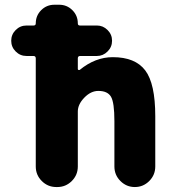

<svg xmlns="http://www.w3.org/2000/svg" viewBox="-20 -794 718 794"><path d="M89.8 -562.5Q63.5 -562.5 44.9 -581.1Q26.4 -599.6 26.4 -625.5Q26.4 -651.4 44.9 -669.9Q63.5 -688.5 89.8 -688.5H119.1Q127.9 -688.5 127.9 -697.3Q127.9 -729.5 150.4 -752Q172.9 -774.4 205.1 -774.4H224.6Q256.8 -774.4 279.3 -752Q301.8 -729.5 301.8 -697.3Q301.8 -688.5 310.5 -688.5H380.9Q406.2 -688.5 424.8 -669.9Q443.4 -651.4 443.4 -625.5Q443.4 -599.6 424.8 -581.1Q406.2 -562.5 380.9 -562.5H311.5Q301.8 -562.5 301.8 -552.7V-508.8Q301.8 -505.9 304.2 -504.9Q306.6 -503.9 309.6 -504.9Q374 -557.6 446.3 -557.6Q539.1 -557.6 580.6 -502.9Q622.1 -448.2 622.1 -313.5V-105.5Q622.1 -70.3 597.2 -45.4Q572.3 -20.5 537.6 -20.5Q502.9 -20.5 478 -45.4Q453.1 -70.3 453.1 -105.5V-293Q453.1 -370.1 439 -394Q424.8 -418 386.7 -418Q355.5 -418 328.6 -390.1Q301.8 -362.3 301.8 -333V-105.5Q301.8 -70.3 276.9 -45.4Q252 -20.5 216.8 -20.5H212.9Q177.7 -20.5 152.8 -45.4Q127.9 -70.3 127.9 -105.5V-552.7Q127.9 -562.5 118.2 -562.5Z"/></svg>

Font: Gen Jyuu GothicX Heavy
Style: Bold
Weight: 900
Designer: [Source Han Sans]
Ryoko NISHIZUKA  (kana & ideographs); Paul D. Hunt (Latin, Greek & Cyrillic); Wenlong ZHANG  (bopomofo
Version: Version 1.002.20150607